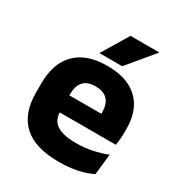

<svg xmlns="http://www.w3.org/2000/svg" viewBox="-167 -800 864 926"><g transform="rotate(30 265.0 -337.0)"><path d="M295 12.5Q161 12.5 97 -47.2Q33 -107 33 -221.5V-272.5Q33 -385.5 93 -445.8Q153 -506 267.5 -506Q344.5 -506 395.8 -479.8Q447 -453.5 472.8 -405Q498.5 -356.5 498.5 -288.5V-272Q498.5 -253 496.8 -233.2Q495 -213.5 492 -196.5H354Q356 -225.5 356.5 -251.2Q357 -277 357 -298Q357 -328.5 347.5 -349.2Q338 -370 318.2 -381Q298.5 -392 267.5 -392Q221.5 -392 200.2 -367.2Q179 -342.5 179 -297V-252L180 -235.5V-200.5Q180 -181.5 186.2 -164.5Q192.5 -147.5 208.2 -134.8Q224 -122 251.8 -114.8Q279.5 -107.5 322.5 -107.5Q368 -107.5 410 -116.2Q452 -125 490.5 -140L478 -25Q444 -7.5 397.5 2.5Q351 12.5 295 12.5ZM114 -196.5V-291H461V-196.5ZM291 -687H450V-685L329.5 -540H203.5V-541.5Z"/></g></svg>

Font: Anek Gurmukhi
Style: Bold
Weight: 700
Designer: Sarang Kulkarni (Gurmukhi), Yesha Goshar (Latin)
Foundry: Ek Type
Version: Version 1.003